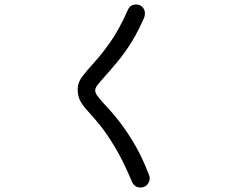

<svg xmlns="http://www.w3.org/2000/svg" viewBox="-20 -806 1040 853"><path d="M604 27Q578 27 567 3Q527 -92 490.5 -152.5Q454 -213 424 -250Q394 -287 371.5 -311Q349 -335 337 -357Q325 -379 325 -410Q325 -439 345.5 -466Q366 -493 399 -529Q432 -565 471 -620.5Q510 -676 548 -762Q559 -786 585 -786Q603 -786 613.5 -774Q624 -762 624 -746Q624 -738 621 -729Q593 -665 564 -618.5Q535 -572 504.5 -535Q474 -498 441 -461Q422 -440 412.5 -427.5Q403 -415 403 -404Q403 -393 413 -379.5Q423 -366 444 -343Q483 -302 517 -257Q551 -212 582.5 -157Q614 -102 642 -29Q645 -22 645 -14Q645 2 634 14.5Q623 27 604 27Z"/></svg>

Font: Kiwi Maru
Style: Regular
Weight: 400
Designer: Hiroki-Chan
Version: Version 1.100